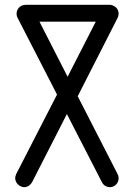

<svg xmlns="http://www.w3.org/2000/svg" viewBox="-20 -774 577 798"><path d="M86 -754C80 -754 74 -752 69 -750C48 -739 45 -715 53 -700L217 -381L47 -50C46 -48 43 -38 43 -33C45 -4 72 4 80 4C102 4 111 -14 113 -16L258 -300L404 -16C414 4 438 8 453 0C474 -11 477 -35 469 -50L303 -374L469 -700C472 -706 473 -715 473 -717C473 -746 445 -754 437 -754H90C89 -754 87 -754 86 -754ZM378 -684 261 -455 144 -684Z"/></svg>

Font: LS
Style: RegularAlt
Weight: 500
Designer: BSozoo
Foundry: BSozoo
Version: Version 001.000